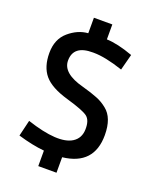

<svg xmlns="http://www.w3.org/2000/svg" viewBox="-150 -812 801 990"><g transform="rotate(20 250.0 -316.5)"><path d="M451 -175Q451 -12 283 7V92H183V7Q118 1 38 -23L59 -111Q238 -52 308 -96Q346 -120 347 -169.5Q348 -219 323.5 -238Q299 -257 205.5 -284Q112 -311 74.5 -355.5Q37 -400 37 -476Q37 -552 86 -594Q135 -636 191 -640V-725H292V-643Q352 -641 437 -610L414 -522Q315 -555 252 -555Q251 -555 248 -555Q141 -556 141 -472Q141 -402 259 -371Q310 -357 342 -344Q373 -332 400 -310Q451 -270 451 -175Z"/></g></svg>

Font: Lekton
Style: Bold
Weight: 700
Designer: Paolo Mazzetti, Luciano Perondi, Raffaele Flato, Elena Papassissa, Emilio Macchia, Michela Povoleri, Tobias Seemiller, R
Version: Version 34.000